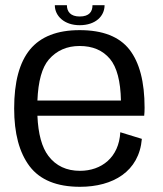

<svg xmlns="http://www.w3.org/2000/svg" viewBox="-20 -714 628 739"><path d="M288 5C415 5 515.5 -54 526 -179.5L443 -205C438 -108 370.5 -56.5 288 -56.5C236 -56.5 195.5 -75.5 166.5 -113.5C141 -147 127 -198.5 124 -268.5H535C536 -277.5 536.5 -288 536.5 -299.5C536.5 -399 517 -473.5 478 -523.5C439 -573 375.5 -598 286.5 -598C200 -598 136.5 -573 95.5 -523.5C54.5 -473.5 34.5 -398 34.5 -296.5C34.5 -201 54 -127 94 -74C134 -21.5 198.5 5 288 5ZM124 -327C127 -401.5 141.5 -454 168 -485C198 -519.5 237.5 -537 286.5 -537C336.5 -537 375.5 -520.5 403.5 -487C430 -455 444 -401.5 445.5 -327ZM286.5 -617C348.5 -617 382.5 -652.5 382.5 -694H336C336 -669.5 324 -650.5 286.5 -650.5C252 -650.5 237.5 -669 237.5 -694H191C191 -652.5 227.5 -617 286.5 -617Z"/></svg>

Font: Anybody
Style: Regular
Weight: 400
Designer: Tyler Finck
Foundry: Etcetera Type Company
Version: Version 1.110